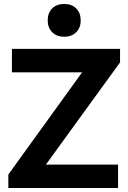

<svg xmlns="http://www.w3.org/2000/svg" viewBox="-20 -946 646 966"><path d="M22 -68 393 -582H40V-700H584V-632L211 -118H574V0H22ZM220 -843Q220 -881 242.5 -903.5Q265 -926 303 -926Q341 -926 363.5 -903.5Q386 -881 386 -843Q386 -806 363 -783.5Q340 -761 303 -761Q266 -761 243 -783.5Q220 -806 220 -843Z"/></svg>

Font: Stavian Bold
Style: Bold
Weight: 700
Version: Version 1.000; ttfautohint (v1.6)